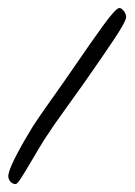

<svg xmlns="http://www.w3.org/2000/svg" viewBox="-20 -447 340 484"><path d="M297.9 -403.8Q297.9 -393.6 269 -350.1Q240.2 -306.6 189.5 -234.4Q179.7 -220.7 174.8 -213.9Q167.5 -203.1 148.9 -177.7Q130.4 -152.3 116.9 -132.8Q103.5 -113.3 91.8 -95.2Q80.1 -76.7 61.5 -44.9Q43 -13.2 33 2.2Q22.9 17.6 19 17.1Q11.7 16.6 6.8 11.5Q2 6.3 1 -1Q-1.5 -22.5 62 -127Q80.1 -155.3 138.2 -236.8Q150.4 -253.9 171.4 -284.7Q192.4 -315.4 207.5 -336.9Q222.7 -358.4 238.8 -380.9Q254.9 -403.3 265.6 -415Q276.4 -426.8 280.8 -426.8Q286.1 -426.8 292 -419.4Q297.9 -412.1 297.9 -403.8Z"/></svg>

Font: Gogol
Style: Regular
Weight: 400
Italic angle: -48°
Designer: Gennady Fridman
Foundry: ParaType Ltd
Version: Version 1.001